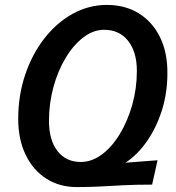

<svg xmlns="http://www.w3.org/2000/svg" viewBox="-20 -750 714 780"><path d="M292 10Q222 10 168.5 -24Q115 -58 84.5 -120.5Q54 -183 54 -267Q54 -362 82 -445.5Q110 -529 159.5 -593Q209 -657 274.5 -693.5Q340 -730 414 -730Q488 -730 543.5 -696Q599 -662 630 -599Q661 -536 660 -451Q660 -375 639 -306Q618 -237 580 -180.5Q542 -124 490 -89L620 -99L598 0Q531 0 482.5 2.5Q434 5 389.5 7.5Q345 10 292 10ZM308 -92Q353 -92 394 -122.5Q435 -153 467 -206Q499 -259 517.5 -325Q536 -391 536 -462Q536 -539 500.5 -584Q465 -629 403 -629Q359 -629 318.5 -598Q278 -567 246.5 -514.5Q215 -462 197 -396Q179 -330 179 -259Q179 -181 213.5 -136.5Q248 -92 308 -92Z"/></svg>

Font: Instrument Sans SemiCondensed SemiBold Italic
Style: Regular
Weight: 600
Width: 4
Italic angle: -13°
Designer: Rodrigo Fuenzalida
Foundry: fragTYPE
Version: Version 1.000; ttfautohint (v1.8.4.7-5d5b);gftools[0.9.28]